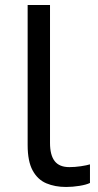

<svg xmlns="http://www.w3.org/2000/svg" viewBox="-20 -734 388 764"><path d="M243 10Q199 10 164.5 -4.5Q130 -19 110 -55.5Q90 -92 90 -157V-714H179V-165Q179 -117 197.5 -93Q216 -69 256 -69Q278 -69 301.5 -72.5Q325 -76 338 -80V-6Q324 1 296.5 5.5Q269 10 243 10Z"/></svg>

Font: Apis
Style: Regular
Weight: 400
Designer: Monotype Design Team
Foundry: Monotype Imaging Inc.
Version: Version 2.000; build 0001